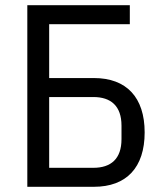

<svg xmlns="http://www.w3.org/2000/svg" viewBox="-20 -718 640 738"><path d="M85 0H341C466 0 536 -74 536 -209C536 -344 466 -418 341 -418H169V-625H479V-698H85ZM169 -73V-345H339C406 -345 447 -311 447 -235V-183C447 -107 406 -73 339 -73Z"/></svg>

Font: IBM Mono
Style: Regular
Weight: 400
Monospace: yes
Designer: Mike Abbink, Paul van der Laan, Pieter van Rosmalen
Foundry: Bold Monday
Version: Version 2.3